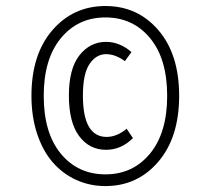

<svg xmlns="http://www.w3.org/2000/svg" viewBox="-20 -755 703 641"><path d="M332 -133.8Q279.8 -133.8 234.6 -154.3Q189.5 -174.8 156.2 -212.9Q123 -251 104 -308.1Q85 -365.2 85 -435.1Q85 -573.2 154.8 -654.1Q224.6 -734.9 332 -734.9Q439.5 -734.9 508.8 -654.3Q578.1 -573.7 578.1 -435.1Q578.1 -296.4 508.5 -215.1Q439 -133.8 332 -133.8ZM126 -435.1Q126 -311 183.1 -241.9Q240.2 -172.9 332 -172.9Q423.8 -172.9 481 -242.4Q538.1 -312 538.1 -435.1Q538.1 -558.6 481 -627.7Q423.8 -696.8 332 -696.8Q240.2 -696.8 183.1 -627.4Q126 -558.1 126 -435.1ZM334 -615.2Q379.9 -615.2 418.9 -581.1L397 -550.8Q365.2 -574.2 334 -574.2Q301.3 -574.2 279.1 -541.7Q256.8 -509.3 256.8 -436Q256.8 -297.9 335.9 -297.9Q370.1 -297.9 402.8 -325.2L423.8 -293.9Q384.8 -254.9 334 -254.9Q278.3 -254.9 244.1 -300.8Q210 -346.7 210 -436Q210 -525.9 245.4 -570.6Q280.8 -615.2 334 -615.2Z"/></svg>

Font: Fira Sans Compressed Light
Style: Regular
Weight: 300
Width: 1
Designer: Carrois Corporate & Edenspiekermann AG
Foundry: Carrois Corporate GbR & Edenspiekermann AG
Version: Version 4.203;PS 004.203;hotconv 1.0.88;makeotf.lib2.5.64775